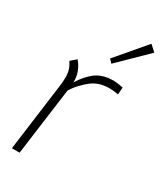

<svg xmlns="http://www.w3.org/2000/svg" viewBox="-186 -812 753 884"><g transform="rotate(30 190.0 -370.0)"><path d="M334 -498 331 -460Q303 -465 284 -465Q229 -465 191 -436Q174 -423 154.5 -402.5Q135 -382 121 -359L73 -1H32L80 -363Q83 -387 83 -405Q83 -430 77.5 -447Q72 -464 60 -482L89 -507Q108 -486 117.5 -459.5Q127 -433 126 -405Q142 -432 162 -453Q182 -474 200 -485Q235 -505 284 -505Q298 -505 334 -498ZM217 -585 348 -739 380 -710 234 -567Z"/></g></svg>

Font: Bellota Text Light
Style: Italic
Weight: 300
Italic angle: -7.5°
Designer: Kemie Guaida
Foundry: Kemie Guaida
Version: Version 4.001